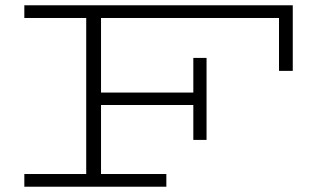

<svg xmlns="http://www.w3.org/2000/svg" viewBox="-20 -706 1218 726"><path d="M1087 -686V-438H1035V-638H362V-356H711V-487H761V-177H711V-309H362V-48H609V0H72V-48H306V-638H72V-686Z"/></svg>

Font: BioRhyme Expanded Light
Style: Regular
Weight: 300
Width: 7
Designer: Aoife Mooney
Foundry: Aoife Mooney Type
Version: Version 1.000